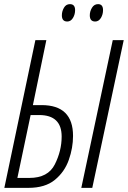

<svg xmlns="http://www.w3.org/2000/svg" viewBox="-20 -908 618 928"><path d="M343 -859Q343 -888 318 -888Q299 -888 289 -870.5Q279 -853 279 -834Q279 -804 305 -804Q322 -804 332.5 -821Q343 -838 343 -859ZM478 -859Q478 -888 454 -888Q435 -888 424.5 -870.5Q414 -853 414 -834Q414 -804 440 -804Q457 -804 467.5 -821Q478 -838 478 -859ZM426 0 578 -714H525L373 0ZM117 0Q198 0 245 -38.5Q292 -77 312.5 -135Q333 -193 333 -251Q333 -400 181 -400H139L204 -714H151L1 0ZM128 -352H169Q278 -352 278 -248Q278 -179 245 -113.5Q212 -48 122 -48H64Z"/></svg>

Font: Noto Sans Display Condensed Light
Style: Italic
Weight: 300
Width: 3
Designer: Monotype Design team
Foundry: Monotype Imaging Inc.
Version: 1.000